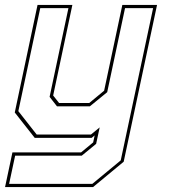

<svg xmlns="http://www.w3.org/2000/svg" viewBox="-40 -560 685 780"><path d="M101 0 20 -103 112.5 -540H254L176 -172L200 -141.5H322.5L383 -191.5L457 -540H598L462.5 97L338 200H-19.5L10.5 59H289.5L338.5 18.5L344.5 -10L332.5 0ZM-3 187H335L450.5 91.5L582 -527H468L395.5 -185.5L325 -128H191.5L161.5 -166.5L238 -527H123.5L34.5 -108.5L109 -13.5H329.5L365 -42.5L350.5 24.5L292 72.5H21.5Z"/></svg>

Font: Tourney Thin Thin
Style: Italic
Weight: 250
Italic angle: -12°
Version: Version 1.015